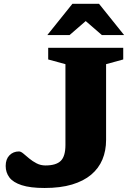

<svg xmlns="http://www.w3.org/2000/svg" viewBox="-20 -948 678 980"><path d="M521.5 -233.5Q521.5 -179 502.8 -134Q484 -89 445.5 -56.5Q407 -24 347.8 -6.2Q288.5 11.5 207.5 11.5Q134.5 11.5 90.8 -2.8Q47 -17 28 -42.2Q9 -67.5 9 -101Q9 -135.5 28.2 -155.2Q47.5 -175 77 -175Q86.5 -175 99.5 -164Q112.5 -153 129.2 -139Q146 -125 166.8 -114.2Q187.5 -103.5 212 -103.5Q266.5 -103.5 290.2 -127Q314 -150.5 314 -208V-620.5L226 -644.5V-704H609V-644.5L521.5 -620.5ZM399 -856.5H436L335 -769H221.5L349.5 -928.5H485.5L613.5 -769H500Z"/></svg>

Font: Newsreader 7pt
Style: Bold
Weight: 700
Designer: Hugues Gentile
Foundry: Production Type
Version: Version 1.003